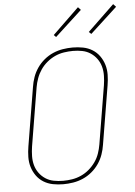

<svg xmlns="http://www.w3.org/2000/svg" viewBox="-63 -1010 749 1065"><g transform="rotate(-5 311.5 -477.5)"><path d="M246 8Q216 8 188 2.5Q160 -3 136.5 -17.5Q113 -32 97 -54.5Q81 -77 73 -103.5Q65 -130 65.5 -159.5Q66 -189 71 -218L125 -544Q129 -571 138.5 -598Q148 -625 164.5 -649Q181 -673 204 -692Q227 -711 253.5 -722.5Q280 -734 308 -738.5Q336 -743 363 -743Q393 -743 421 -737.5Q449 -732 472.5 -717.5Q496 -703 512 -680.5Q528 -658 536 -631.5Q544 -605 543.5 -575.5Q543 -546 538 -517L484 -191Q480 -164 470.5 -137Q461 -110 444.5 -86Q428 -62 405 -43Q382 -24 355.5 -12.5Q329 -1 301 3.5Q273 8 246 8ZM247 -11Q271 -11 296.5 -15Q322 -19 346.5 -30Q371 -41 391.5 -58.5Q412 -76 427.5 -98Q443 -120 451.5 -145Q460 -170 464 -194L518 -520Q522 -546 522.5 -572.5Q523 -599 516.5 -623Q510 -647 495.5 -667Q481 -687 460.5 -700.5Q440 -714 415 -719Q390 -724 363 -724Q339 -724 313 -720Q287 -716 263 -705Q239 -694 218 -676.5Q197 -659 182 -637Q167 -615 158 -590Q149 -565 145 -541L91 -215Q87 -189 86.5 -162.5Q86 -136 92.5 -112Q99 -88 113.5 -68Q128 -48 148.5 -34.5Q169 -21 194.5 -16Q220 -11 247 -11ZM473 -809 460 -821 608 -963 623 -947ZM277 -809 265 -821 412 -963 427 -947Z"/></g></svg>

Font: Iosevka Thin Extended
Style: Italic
Weight: 100
Width: 7
Italic angle: -9°
Monospace: yes
Designer: Belleve Invis
Foundry: Belleve Invis
Version: Version 32.5.0; ttfautohint (v1.8.4)